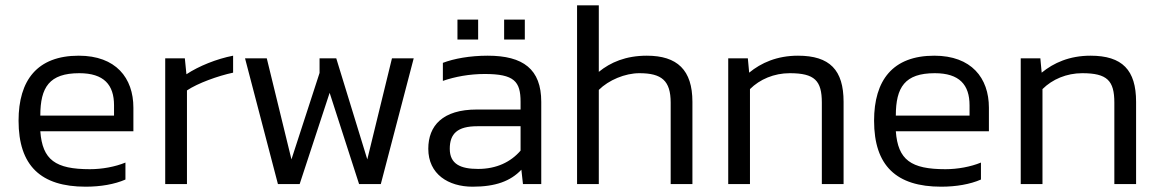

<svg xmlns="http://www.w3.org/2000/svg" viewBox="-20 -694 4369 724"><path d="M132 -199H483V-288C483 -400 417 -484 277 -484C120 -484 50 -391 50 -239C50 -69 134 10 303 10C359 10 412 1 453 -17V-81C414 -65 365 -56 319 -56C189 -56 140 -91 132 -199ZM279 -418C372 -418 410 -374 410 -297V-258H132C132 -365 166 -418 279 -418Z M677 -474H603V0H685V-353C725 -380 802 -408 859 -420V-484C797 -472 730 -445 683 -414Z M1334 0H1416L1540 -474H1458L1365 -93L1248 -474H1185V-419L1079 -93L986 -474H904L1028 0H1110L1223 -344Z M1705 -545H1783V-620H1705ZM1881 -545H1959V-620H1881ZM1952 0H2021V-310C2021 -433 1953 -484 1819 -484C1752 -484 1692 -473 1650 -457V-389C1696 -405 1751 -415 1808 -415C1919 -415 1943 -387 1943 -310V-281H1778C1649 -281 1595 -220 1595 -133C1595 -37 1671 10 1762 10C1849 10 1905 -11 1946 -54ZM1943 -218V-126C1906 -83 1852 -57 1783 -57C1717 -57 1676 -75 1676 -133C1676 -190 1705 -218 1780 -218Z M2591 0V-310C2591 -430 2534 -484 2419 -484C2340 -484 2282 -459 2238 -423V-674H2156V0H2238V-355C2275 -392 2337 -418 2391 -418C2475 -418 2509 -390 2509 -307V0Z M3161 0V-310C3161 -430 3109 -484 2989 -484C2910 -484 2850 -457 2805 -420L2800 -474H2726V0H2808V-358C2845 -395 2899 -418 2958 -418C3052 -418 3079 -390 3079 -307V0Z M3358 -199H3709V-288C3709 -400 3643 -484 3503 -484C3346 -484 3276 -391 3276 -239C3276 -69 3360 10 3529 10C3585 10 3638 1 3679 -17V-81C3640 -65 3591 -56 3545 -56C3415 -56 3366 -91 3358 -199ZM3505 -418C3598 -418 3636 -374 3636 -297V-258H3358C3358 -365 3392 -418 3505 -418Z M4264 0V-310C4264 -430 4212 -484 4092 -484C4013 -484 3953 -457 3908 -420L3903 -474H3829V0H3911V-358C3948 -395 4002 -418 4061 -418C4155 -418 4182 -390 4182 -307V0Z"/></svg>

Font: Kanit Light
Style: Regular
Weight: 300
Designer: Katatrad Team
Foundry: CadsonDemak
Version: Version 1.000;PS 001.000;hotconv 1.0.88;makeotf.lib2.5.64775